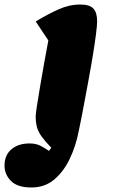

<svg xmlns="http://www.w3.org/2000/svg" viewBox="-88 -620 500 850"><path d="M51 210Q-11 210 -39.5 181Q-68 152 -68 113Q-68 67 -37.5 41Q-7 15 43 15Q72 15 92.5 26Q113 37 129 48L139 34Q111 5 96 -16Q81 -37 75.5 -57.5Q70 -78 70 -105Q70 -116 75.5 -151.5Q81 -187 89.5 -237Q98 -287 107.5 -340.5Q117 -394 126 -441L70 -525Q123 -557 171 -578.5Q219 -600 267 -600Q309 -600 325.5 -582Q342 -564 342 -526Q342 -508 337 -469Q332 -430 323.5 -377.5Q315 -325 304 -266Q293 -207 282 -148Q271 -89 260 -37Q248 25 221.5 81.5Q195 138 153 174Q111 210 51 210Z"/></svg>

Font: Lemon
Style: Regular
Weight: 400
Designer: Eduardo Rodriguez Tunni
Foundry: Eduardo Rodriguez Tunni
Version: Version 1.003; ttfautohint (v1.8.4.7-5d5b);gftools[0.9.24]